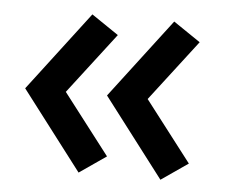

<svg xmlns="http://www.w3.org/2000/svg" viewBox="-39 -508 608 506"><g transform="rotate(5 265.0 -255.0)"><path d="M402.5 -45.5 243 -254.5 402.5 -464 474 -415.5 350.5 -254.5 473.5 -94.5ZM186 -45.5 26.5 -254.5 186 -464 257.5 -415.5 134 -254.5 257 -94.5Z"/></g></svg>

Font: Geologica Thin Cursive
Style: Regular
Weight: 400
Version: Version 1.010;gftools[0.9.28]